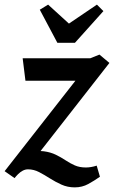

<svg xmlns="http://www.w3.org/2000/svg" viewBox="-52 -753 493 830"><path d="M271 57Q240 57 213.5 45Q187 33 163.5 18Q140 3 117 -9Q94 -21 69 -21Q57 -21 46 -15Q35 -9 26 0Q17 9 11 17L-32 -13L274 -404H58L46 -501H338L378 -517L421 -481L92 -60L67 -94Q108 -103 137.5 -99Q167 -95 189.5 -84Q212 -73 231.5 -60Q251 -47 271.5 -38Q292 -29 319 -29Q330 -29 342 -31Q354 -33 366 -37L380 11Q356 28 329.5 42.5Q303 57 271 57ZM196 -568 120 -711 156 -733 246 -651 367 -733 395 -705 272 -568Z"/></svg>

Font: Manuale SemiBold
Style: Italic
Weight: 600
Italic angle: -11°
Designer: Eduardo Tunni / Pablo Cosgaya
Foundry: Eduardo Tunni / Pablo Cosgaya
Version: Version 1.002